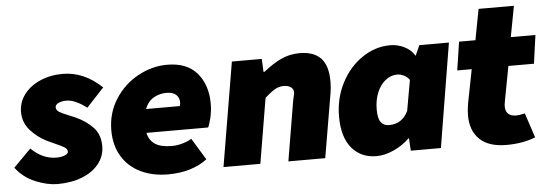

<svg xmlns="http://www.w3.org/2000/svg" viewBox="-63 -860 2907 1017"><g transform="rotate(-5 1390.5 -351.5)"><path d="M-15 -93 78 -187Q139 -127 212 -127Q238 -127 256.5 -134.5Q275 -142 275 -153Q275 -167 260.5 -176.5Q246 -186 211 -201L170 -220Q121 -244 83.5 -285.5Q46 -327 46 -384Q46 -435 77 -476.5Q108 -518 162.5 -542Q217 -566 283 -566Q396 -566 491 -476L398 -376Q337 -423 291 -423Q265 -423 248 -414.5Q231 -406 231 -393Q231 -378 245.5 -368.5Q260 -359 295 -345L329 -331Q385 -306 422 -267.5Q459 -229 459 -167Q459 -114 426.5 -73Q394 -32 336.5 -9.5Q279 13 206 13Q152 13 89 -13Q26 -39 -15 -93Z M514 -245Q514 -337 561 -410.5Q608 -484 683 -525Q758 -566 838 -566Q944 -566 997.5 -503Q1051 -440 1051 -341Q1051 -302 1042 -264.5Q1033 -227 1026 -216H698Q707 -176 737.5 -155.5Q768 -135 827 -135Q854 -135 884 -143.5Q914 -152 932 -164L1002 -49Q965 -20 912 -3.5Q859 13 794 13Q712 13 648.5 -17.5Q585 -48 549.5 -106.5Q514 -165 514 -245ZM887 -342Q890 -353 890 -362Q890 -387 873 -402.5Q856 -418 821 -418Q787 -418 755.5 -401Q724 -384 707 -342Z M1182 -553H1341L1344 -484H1350Q1398 -523 1444 -544.5Q1490 -566 1543 -566Q1618 -566 1655.5 -526.5Q1693 -487 1693 -403Q1693 -369 1688 -341L1630 0H1434L1487 -316L1492 -340Q1496 -356 1496 -361Q1496 -380 1481.5 -390Q1467 -400 1443 -400Q1419 -400 1396.5 -387Q1374 -374 1343 -346L1285 0H1089Z M1722 -213Q1722 -310 1764 -391Q1806 -472 1875.5 -519Q1945 -566 2025 -566Q2063 -566 2099 -548.5Q2135 -531 2153 -500H2155L2179 -553H2336L2245 0H2085L2081 -66H2078Q2043 -31 1994.5 -9Q1946 13 1902 13Q1820 13 1771 -45Q1722 -103 1722 -213ZM2084 -211 2113 -374Q2103 -389 2084.5 -398.5Q2066 -408 2048 -408Q2015 -408 1986.5 -386Q1958 -364 1941 -324Q1924 -284 1924 -232Q1924 -184 1939.5 -164.5Q1955 -145 1982 -145Q2052 -145 2084 -211Z M2403 -159Q2403 -189 2409 -223L2444 -402H2367L2390 -553H2477L2508 -717H2696L2665 -553H2796L2775 -402H2639L2604 -216Q2601 -200 2601 -190Q2601 -137 2659 -137Q2671 -137 2704 -144L2747 -13Q2680 14 2593 14Q2499 14 2451 -32Q2403 -78 2403 -159Z"/></g></svg>

Font: Nebula Sans Black
Style: Regular
Weight: 900
Italic angle: -9°
Designer: Paul D. Hunt for Adobe (as Source Sans)
Foundry: Nebula Entertainment & Broadcasting LLC
Version: Version 1.010